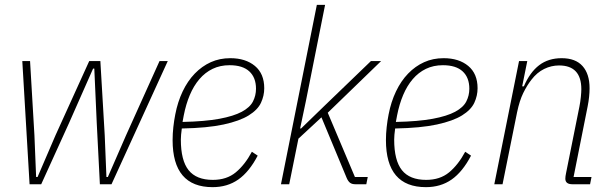

<svg xmlns="http://www.w3.org/2000/svg" viewBox="-20 -760 2519 792"><path d="M72 -508H104L122 -202L129 -30H135L209 -202L348 -508H394L412 -202L419 -30H425L500 -202L638 -508H672L440 0H392L379 -254L369 -477H364L265 -253L150 0H102Z M857 12Q692 12 692 -182Q692 -208 695 -235.5Q698 -263 703 -288Q713 -340 733.5 -383Q754 -426 783.5 -456.5Q813 -487 849.5 -503.5Q886 -520 930 -520Q993 -520 1031.5 -488Q1070 -456 1070 -396Q1070 -365 1056.5 -336Q1043 -307 1006 -284Q969 -261 902.5 -246.5Q836 -232 730 -230Q728 -217 727 -204.5Q726 -192 726 -184Q726 -98 758 -58Q790 -18 858 -18Q915 -18 952.5 -49Q990 -80 1019 -134L1043 -118Q1008 -51 963 -19.5Q918 12 857 12ZM927 -491Q888 -491 857 -476Q826 -461 802.5 -433.5Q779 -406 763 -368Q747 -330 738 -284L733 -257Q826 -259 885 -270Q944 -281 977.5 -299Q1011 -317 1023.5 -341.5Q1036 -366 1036 -394Q1036 -440 1008.5 -465.5Q981 -491 927 -491Z M1287 -740H1321L1242 -344L1218 -230H1222L1321 -326L1510 -508H1552L1332 -295L1444 -30H1497L1491 0H1446Q1432 0 1424 -6Q1416 -12 1410 -26L1306 -276L1211 -188L1173 0H1139Z M1737 12Q1572 12 1572 -182Q1572 -208 1575 -235.5Q1578 -263 1583 -288Q1593 -340 1613.5 -383Q1634 -426 1663.5 -456.5Q1693 -487 1729.5 -503.5Q1766 -520 1810 -520Q1873 -520 1911.5 -488Q1950 -456 1950 -396Q1950 -365 1936.5 -336Q1923 -307 1886 -284Q1849 -261 1782.5 -246.5Q1716 -232 1610 -230Q1608 -217 1607 -204.5Q1606 -192 1606 -184Q1606 -98 1638 -58Q1670 -18 1738 -18Q1795 -18 1832.5 -49Q1870 -80 1899 -134L1923 -118Q1888 -51 1843 -19.5Q1798 12 1737 12ZM1807 -491Q1768 -491 1737 -476Q1706 -461 1682.5 -433.5Q1659 -406 1643 -368Q1627 -330 1618 -284L1613 -257Q1706 -259 1765 -270Q1824 -281 1857.5 -299Q1891 -317 1903.5 -341.5Q1916 -366 1916 -394Q1916 -440 1888.5 -465.5Q1861 -491 1807 -491Z M2019 0 2121 -508H2155L2134 -404H2141Q2166 -462 2204 -491Q2242 -520 2297 -520Q2354 -520 2383 -487.5Q2412 -455 2412 -396Q2412 -379 2410 -360Q2408 -341 2404 -321L2346 -30H2420L2414 0H2341Q2312 0 2312 -23Q2312 -32 2315 -46L2370 -320Q2374 -340 2376 -360Q2378 -380 2378 -392Q2378 -490 2286 -490Q2254 -490 2224.5 -475.5Q2195 -461 2172 -431Q2154 -408 2138.5 -376.5Q2123 -345 2113 -297L2053 0Z"/></svg>

Font: IBM Plex Sans Condensed ExtraLight
Style: Italic
Weight: 200
Width: 3
Italic angle: -11°
Designer: Mike Abbink, Paul van der Laan, Pieter van Rosmalen
Foundry: Bold Monday
Version: Version 1.3